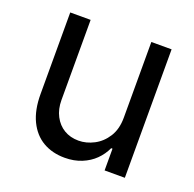

<svg xmlns="http://www.w3.org/2000/svg" viewBox="-101 -634 754 745"><g transform="rotate(20 276.0 -261.5)"><path d="M401.9 -530.4H485.5V0H401.9V-89.8H396.4Q383.6 -61.8 361.7 -40.2Q339.8 -18.6 308.7 -5.9Q277.6 6.9 239 6.9Q187.8 6.9 149.2 -15.5Q110.5 -38 88.7 -82.9Q67 -127.8 67 -193.4V-530.4H151.2V-199.6Q151.2 -161.9 166.1 -133.5Q180.9 -105 206.8 -89.4Q232.7 -73.9 266.6 -73.9Q298.7 -73.9 329.9 -90.1Q361.2 -106.4 381.6 -138.6Q401.9 -170.9 401.9 -217.5Z"/></g></svg>

Font: Pretendard Variable
Style: Regular
Weight: 400
Designer: Base glyphs from Inter by Rasmus Andersson; Hangul glyphs from Noto Sans CJK(Source Han Sans) by Jang Soo-young and Kang
Foundry: Kil Hyung-jin
Version: Version 1.100;FEAKit 1.0